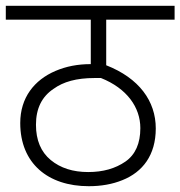

<svg xmlns="http://www.w3.org/2000/svg" viewBox="-20 -642 622 662"><path d="M582 -622.1H0V-574.2H293V-420.9H292C248 -420.9 208 -413.1 171.4 -397.5C98.1 -366.2 49.8 -305.2 49.8 -217.8C49.8 -79.1 145 0 286.1 0C328.6 0 367.7 -6.8 402.3 -21C471.7 -48.8 517.1 -106.9 517.1 -199.2C517.1 -293.5 459.5 -372.6 346.2 -417V-574.2H582ZM284.2 -48.8C231.4 -48.8 188.5 -62.5 154.8 -90.3C121.1 -118.2 104 -158.7 104 -211.9C104 -268.1 124.5 -309.1 165 -335.9C198.2 -359.9 243.2 -373 306.2 -373H328.1C417.5 -337.4 463.9 -272 463.9 -200.2C463.9 -147.5 446.8 -108.9 412.6 -85C377.9 -61 335.4 -48.8 284.2 -48.8Z"/></svg>

Font: Noto Reveo Sans
Style: Regular
Weight: 300
Designer: Monotype Design Team
Foundry: Monotype Imaging Inc.
Version: Version 2.007